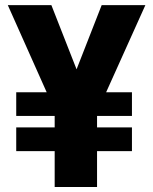

<svg xmlns="http://www.w3.org/2000/svg" viewBox="-20 -748 612 768"><path d="M185.5 -727.5 325.2 -371.6 211.4 -278.8 11.2 -727.5ZM249 -375.5 386.7 -727.5H561.5L359.4 -278.8ZM368.2 -383.3V0H198.7V-383.3ZM507.8 -378.9V-284.2H44.9V-378.9ZM507.8 -238.3V-143.6H44.9V-238.3Z"/></svg>

Font: Inter 20pt ExtraBold
Style: Regular
Weight: 800
Version: Version 4.001;git-66647c0bb